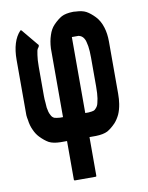

<svg xmlns="http://www.w3.org/2000/svg" viewBox="-96 -747 793 1028"><g transform="rotate(-10 300.5 -232.5)"><path d="M535.2 -476.6Q535.2 -385.7 535.2 -204.1Q535.2 -189.5 534.2 -175.8Q533.2 -163.1 531.2 -149.4Q526.4 -118.2 515.6 -93.8Q503.9 -69.3 488.3 -51.8Q464.8 -27.3 442.4 -14.6Q418.9 -2.9 378.9 -2Q367.2 -2 343.8 -2Q343.8 68.4 343.8 208Q343.8 210 342.8 211.9Q340.8 212.9 338.9 212.9Q301.8 212.9 226.6 212.9Q224.6 212.9 223.6 211.9Q221.7 210 221.7 208Q221.7 137.7 221.7 -2Q210 -2 185.5 -2Q146.5 -2.9 124 -14.6Q101.6 -27.3 78.1 -51.8Q61.5 -69.3 50.8 -93.8Q39.1 -118.2 35.2 -149.4Q32.2 -163.1 31.2 -175.8Q31.2 -189.5 31.2 -204.1Q31.2 -294.9 31.2 -476.6Q31.2 -527.3 43 -565.4Q54.7 -603.5 78.1 -627.9Q78.1 -628.9 81.1 -628.9Q83 -628.9 85 -627Q108.4 -597.7 157.2 -540Q158.2 -539.1 160.2 -537.1Q163.1 -531.2 161.1 -528.3Q159.2 -524.4 157.2 -521.5Q151.4 -515.6 149.4 -505.9Q147.5 -495.1 145.5 -482.4Q143.6 -470.7 142.6 -455.1Q141.6 -438.5 141.6 -419.9Q141.6 -367.2 141.6 -260.7Q141.6 -242.2 143.6 -225.6Q144.5 -210 145.5 -197.3Q147.5 -184.6 150.4 -173.8Q153.3 -164.1 157.2 -157.2Q160.2 -150.4 165 -144.5Q169.9 -139.6 175.8 -136.7Q179.7 -135.7 188.5 -133.8Q197.3 -132.8 206.1 -131.8Q211.9 -131.8 222.7 -131.8Q222.7 -131.8 222.7 -141.6Q222.7 -150.4 222.7 -167Q222.7 -197.3 222.7 -245.1Q222.7 -293 222.7 -341.8Q222.7 -402.3 222.7 -451.2Q222.7 -500 222.7 -502.9Q222.7 -503.9 222.7 -504.9Q224.6 -544.9 235.4 -576.2Q245.1 -607.4 264.6 -627.9Q288.1 -652.3 310.5 -665Q333 -676.8 372.1 -677.7Q373 -677.7 376 -677.7Q377 -677.7 377 -677.7Q377 -677.7 377.9 -677.7Q377.9 -677.7 377.9 -677.7Q378.9 -677.7 378.9 -677.7Q380.9 -677.7 385.7 -676.8Q422.9 -675.8 444.3 -664.1Q465.8 -652.3 489.3 -627.9Q512.7 -603.5 524.4 -565.4Q535.2 -531.2 535.2 -488.3Q535.2 -482.4 535.2 -476.6ZM425.8 -419.9Q425.8 -438.5 424.8 -454.1Q422.9 -469.7 421.9 -482.4Q419.9 -495.1 417 -504.9Q415 -514.6 411.1 -521.5Q407.2 -529.3 402.3 -534.2Q397.5 -539.1 391.6 -542Q388.7 -543 386.7 -543.9Q383.8 -544.9 380.9 -545.9Q368.2 -545.9 343.8 -545.9Q343.8 -522.5 343.8 -476.6Q343.8 -362.3 343.8 -132.8Q349.6 -132.8 362.3 -132.8Q371.1 -133.8 379.9 -134.8Q387.7 -136.7 391.6 -137.7Q397.5 -140.6 402.3 -146.5Q407.2 -151.4 411.1 -158.2Q415 -165 417 -174.8Q419.9 -185.5 421.9 -198.2Q423.8 -210.9 424.8 -226.6Q425.8 -242.2 425.8 -261.7Q425.8 -314.5 425.8 -419.9Z"/></g></svg>

Font: Typeface
Style: Regular
Weight: 400
Version: Version 1.0